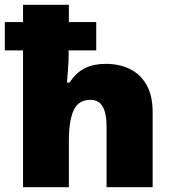

<svg xmlns="http://www.w3.org/2000/svg" viewBox="-20 -780 720 800"><path d="M267 -760V-688H381V-570H266V-550Q266 -527 263.5 -493Q261 -459 259 -436H270Q297 -478 334 -496Q371 -514 421 -514Q476 -514 520 -493Q564 -472 590 -427.5Q616 -383 616 -312V0H424V-253Q424 -364 358 -364Q306 -364 286.5 -320Q267 -276 267 -193V0H76V-570H0V-688H76V-760Z"/></svg>

Font: Noto Sans Arabic Blk
Style: Regular
Weight: 900
Designer: Monotype Design Team, Nadine Chahine, Nizar Qandah and Khaled Hosny
Foundry: Monotype Imaging Inc.
Version: Version 2.012; ttfautohint (v1.8.4.7-5d5b)